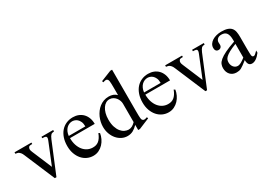

<svg xmlns="http://www.w3.org/2000/svg" viewBox="-15 -1383 2863 2086"><g transform="rotate(-30 1417.0 -340.5)"><path d="M492.2 -429.2Q479 -428.2 470.5 -426Q461.9 -423.8 455.6 -419.4Q447.3 -411.1 439.9 -399.4Q432.6 -387.7 425.3 -370.1L266.6 14.6H246.1L85.4 -364.7Q80.6 -377 75.7 -385.7Q70.8 -394.5 65.4 -400.9Q60.1 -407.2 54.2 -412.1Q48.3 -417 41.5 -421.4Q37.1 -423.8 28.8 -425.3Q20.5 -426.8 7.3 -429.2V-447.3H219.2V-429.2H205.1Q195.8 -429.2 188 -427.5Q180.2 -425.8 176.3 -420.4Q166.5 -410.2 165.8 -394.5Q165 -378.9 176.3 -354.5L280.3 -107.4L384.8 -364.7Q393.6 -385.3 396 -397.5Q398.4 -409.7 393.1 -418Q391.6 -419.9 388.9 -421.9Q386.2 -423.8 381.1 -425.5Q376 -427.2 367.4 -428.2Q358.9 -429.2 345.2 -429.2V-447.3H492.2Z M916.5 -163.6Q911.6 -130.9 896.5 -98.9Q881.3 -66.9 857.9 -41.7Q834.5 -16.6 802.7 -1Q771 14.6 732.4 14.6Q692.9 14.6 657.2 -1.7Q621.6 -18.1 595 -48.6Q568.4 -79.1 552.7 -122.3Q537.1 -165.5 537.1 -218.8Q537.1 -275.4 552.5 -320.3Q567.9 -365.2 595.5 -396.5Q623 -427.7 661.1 -444.3Q699.2 -460.9 744.6 -460.9Q781.7 -460.9 813.2 -448.5Q844.7 -436 867.7 -412.6Q890.6 -389.2 903.6 -355.5Q916.5 -321.8 916.5 -279.3H606.4Q606.4 -229.5 619.6 -189.9Q632.8 -150.4 655.3 -123Q677.7 -95.7 707.3 -81.3Q736.8 -66.9 769.5 -66.4Q791.5 -65.9 810.3 -71Q829.1 -76.2 845.2 -88.6Q861.3 -101.1 875.2 -121.8Q889.2 -142.6 900.9 -173.3ZM814.5 -306.6Q814.5 -343.8 803.7 -366.9Q793 -390.1 777.8 -403.3Q762.7 -416.5 746.1 -421.4Q729.5 -426.3 717.3 -426.3Q697.8 -426.3 679 -418.5Q660.2 -410.6 645 -395.5Q629.9 -380.4 619.6 -357.9Q609.4 -335.4 606.4 -306.6Z M1314 14.6H1292V-49.8Q1262.2 -18.6 1231.4 -2Q1200.7 14.6 1161.6 14.6Q1124.5 14.6 1091.1 -2Q1057.6 -18.6 1032.5 -47.9Q1007.3 -77.1 992.4 -117.4Q977.5 -157.7 977.5 -205.1Q977.5 -233.9 983.9 -264.2Q990.2 -294.4 1002.9 -322.8Q1015.6 -351.1 1034.2 -376.2Q1052.7 -401.4 1076.7 -420.2Q1100.6 -439 1130.4 -450Q1160.2 -460.9 1194.8 -460.9Q1224.1 -460.9 1248.3 -451.9Q1272.5 -442.9 1292 -423.3V-506.3Q1292 -543.5 1291.3 -564.9Q1290.5 -586.4 1288.8 -598.4Q1287.1 -610.4 1284.2 -615.2Q1281.2 -620.1 1276.9 -624.5Q1268.6 -632.8 1256.1 -631.6Q1243.7 -630.4 1224.1 -623.5L1217.3 -641.1L1351.6 -694.8H1374V-177.2Q1374 -141.1 1374.5 -119.4Q1375 -97.7 1376.5 -85Q1377.9 -72.3 1380.9 -66.4Q1383.8 -60.5 1389.2 -56.6Q1397.9 -49.3 1410.9 -50.3Q1423.8 -51.3 1443.4 -58.6L1449.2 -41.5ZM1292 -315.9Q1292 -334.5 1284.9 -354.5Q1277.8 -374.5 1264.6 -391.4Q1251.5 -408.2 1232.4 -419.4Q1213.4 -430.7 1189 -431.2Q1164.1 -432.1 1142.1 -419.2Q1120.1 -406.2 1103.8 -381.8Q1087.4 -357.4 1077.6 -322.3Q1067.9 -287.1 1067.9 -244.1Q1067.9 -189.9 1080.6 -151.4Q1093.3 -112.8 1113.3 -88.4Q1133.3 -64 1157.7 -52.5Q1182.1 -41 1205.6 -40.5Q1229 -40.5 1250 -51.5Q1271 -62.5 1292 -84.5Z M1861.3 -163.6Q1856.4 -130.9 1841.3 -98.9Q1826.2 -66.9 1802.7 -41.7Q1779.3 -16.6 1747.6 -1Q1715.8 14.6 1677.2 14.6Q1637.7 14.6 1602.1 -1.7Q1566.4 -18.1 1539.8 -48.6Q1513.2 -79.1 1497.6 -122.3Q1481.9 -165.5 1481.9 -218.8Q1481.9 -275.4 1497.3 -320.3Q1512.7 -365.2 1540.3 -396.5Q1567.9 -427.7 1606 -444.3Q1644 -460.9 1689.5 -460.9Q1726.6 -460.9 1758.1 -448.5Q1789.6 -436 1812.5 -412.6Q1835.4 -389.2 1848.4 -355.5Q1861.3 -321.8 1861.3 -279.3H1551.3Q1551.3 -229.5 1564.5 -189.9Q1577.6 -150.4 1600.1 -123Q1622.6 -95.7 1652.1 -81.3Q1681.6 -66.9 1714.4 -66.4Q1736.3 -65.9 1755.1 -71Q1773.9 -76.2 1790 -88.6Q1806.2 -101.1 1820.1 -121.8Q1834 -142.6 1845.7 -173.3ZM1759.3 -306.6Q1759.3 -343.8 1748.5 -366.9Q1737.8 -390.1 1722.7 -403.3Q1707.5 -416.5 1690.9 -421.4Q1674.3 -426.3 1662.1 -426.3Q1642.6 -426.3 1623.8 -418.5Q1605 -410.6 1589.8 -395.5Q1574.7 -380.4 1564.5 -357.9Q1554.2 -335.4 1551.3 -306.6Z M2381.8 -429.2Q2368.7 -428.2 2360.1 -426Q2351.6 -423.8 2345.2 -419.4Q2336.9 -411.1 2329.6 -399.4Q2322.3 -387.7 2314.9 -370.1L2156.2 14.6H2135.7L1975.1 -364.7Q1970.2 -377 1965.3 -385.7Q1960.4 -394.5 1955.1 -400.9Q1949.7 -407.2 1943.8 -412.1Q1938 -417 1931.2 -421.4Q1926.8 -423.8 1918.5 -425.3Q1910.2 -426.8 1897 -429.2V-447.3H2108.9V-429.2H2094.7Q2085.4 -429.2 2077.6 -427.5Q2069.8 -425.8 2065.9 -420.4Q2056.2 -410.2 2055.4 -394.5Q2054.7 -378.9 2065.9 -354.5L2169.9 -107.4L2274.4 -364.7Q2283.2 -385.3 2285.6 -397.5Q2288.1 -409.7 2282.7 -418Q2281.2 -419.9 2278.6 -421.9Q2275.9 -423.8 2270.8 -425.5Q2265.6 -427.2 2257.1 -428.2Q2248.5 -429.2 2234.9 -429.2V-447.3H2381.8Z M2834 -64.5Q2778.8 8.3 2727.1 8.3Q2716.3 8.3 2706.8 4.9Q2697.3 1.5 2690.2 -6.8Q2683.1 -15.1 2679 -29.1Q2674.8 -43 2674.8 -64.5Q2645.5 -41.5 2626.2 -27.1Q2606.9 -12.7 2592 -4.9Q2577.1 2.9 2563.7 5.6Q2550.3 8.3 2532.7 8.3Q2508.8 8.3 2489.3 0.2Q2469.7 -7.8 2455.6 -22.7Q2441.4 -37.6 2433.6 -58.8Q2425.8 -80.1 2425.8 -106Q2425.8 -130.9 2434.8 -153.3Q2443.8 -175.8 2470.7 -198.5Q2497.6 -221.2 2546.4 -245.1Q2595.2 -269 2674.8 -296.4V-314.9Q2674.8 -347.2 2669.7 -369.1Q2664.6 -391.1 2654.3 -405Q2644 -418.9 2628.4 -425Q2612.8 -431.2 2591.3 -431.2Q2560.5 -431.2 2543 -415.3Q2525.4 -399.4 2523.9 -376.5L2524.9 -347.2Q2525.9 -326.2 2514.4 -313.7Q2502.9 -301.3 2484.4 -301.3Q2464.8 -301.3 2454.1 -313.7Q2443.4 -326.2 2443.4 -348.1Q2443.4 -374.5 2456.8 -395.3Q2470.2 -416 2492.9 -430.4Q2515.6 -444.8 2545.2 -452.4Q2574.7 -460 2606.9 -460Q2655.3 -460 2684.8 -449.5Q2714.4 -439 2730.5 -419.2Q2746.6 -399.4 2751.7 -371.1Q2756.8 -342.8 2756.8 -307.6V-155.3Q2756.8 -124 2757.8 -104Q2758.8 -84 2759.3 -77.1Q2761.7 -64 2766.6 -58.6Q2771.5 -53.2 2780.8 -53.2Q2785.2 -53.2 2789.1 -54.4Q2793 -55.7 2798.3 -59.6Q2803.7 -63.5 2812 -71.3Q2820.3 -79.1 2834 -92.8ZM2674.8 -267.6Q2618.2 -245.6 2585.2 -227.3Q2552.2 -209 2535.2 -192.4Q2518.1 -175.8 2513.4 -160.4Q2508.8 -145 2508.8 -128.9Q2508.8 -111.3 2514.2 -96.7Q2519.5 -82 2528.6 -71Q2537.6 -60.1 2550 -53.7Q2562.5 -47.4 2576.7 -46.9Q2595.7 -45.9 2619.9 -58.6Q2644 -71.3 2674.8 -96.2Z"/></g></svg>

Font: Doulos SIL
Style: Regular
Weight: 400
Designer: Walt Agee, Victor Gaultney, Peter Martin, Debbi Hosken
Foundry: SIL International
Version: Version 4.110; 2011; Maintenance release